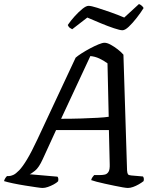

<svg xmlns="http://www.w3.org/2000/svg" viewBox="-53 -932 783 952"><path d="M158 0Q151 0 127 -3.5Q103 -7 71.5 -12Q40 -17 11.5 -23Q-17 -29 -33 -34Q-31 -42 -26.5 -49Q-22 -56 -18 -59H-9Q0 -59 12.5 -64.5Q25 -70 42 -87.5Q59 -105 81 -141.5Q103 -178 132 -240L322 -646Q332 -655 351.5 -667.5Q371 -680 393.5 -692Q416 -704 435.5 -712Q455 -720 465 -720Q478 -720 495.5 -710.5Q513 -701 530.5 -687.5Q548 -674 559 -661L577 -87Q578 -73 581.5 -68Q585 -63 598 -62L656 -57Q659 -53 660 -47.5Q661 -42 659 -34Q649 -26 635 -18Q621 -10 607 -5Q593 0 581 0Q574 0 556 -3Q538 -6 514.5 -11Q491 -16 467.5 -21Q444 -26 425.5 -31Q407 -36 399 -39Q401 -47 405.5 -53.5Q410 -60 414 -64H443Q456 -64 467 -66.5Q478 -69 485 -80Q492 -91 491 -118L487 -287H225L159 -143Q140 -101 120.5 -85.5Q101 -70 94 -68L232 -56Q235 -53 236 -46.5Q237 -40 235 -33Q227 -25 213 -17.5Q199 -10 184.5 -5Q170 0 158 0ZM250 -343Q303 -343 349.5 -344.5Q396 -346 431.5 -348Q467 -350 486 -353L480 -618Q461 -632 439.5 -642Q418 -652 395 -654ZM554 -782Q542 -782 512 -792Q482 -802 446 -817Q410 -832 380 -845L305 -787Q301 -789 294 -793.5Q287 -798 283 -808Q298 -830 317.5 -851.5Q337 -873 355.5 -888Q374 -903 386 -903Q399 -903 429 -893.5Q459 -884 496 -871Q533 -858 563 -845L636 -912Q644 -909 650.5 -903Q657 -897 659 -892Q644 -868 624 -842.5Q604 -817 585.5 -799.5Q567 -782 554 -782Z"/></svg>

Font: Texturina Medium 12pt Medium
Style: Italic
Weight: 500
Italic angle: -11°
Version: Version 1.002